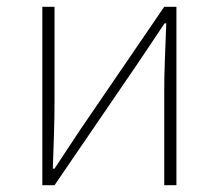

<svg xmlns="http://www.w3.org/2000/svg" viewBox="-20 -547 646 567"><path d="M141 -527H105V0H141L389 -363L466 -478H471Q469 -424 467 -373Q465 -322 465 -277V0H501V-527H465L217 -164Q200 -139 179 -106.5Q158 -74 141 -49H136Q138 -103 139.5 -153.5Q141 -204 141 -249Z"/></svg>

Font: Spoqa Han Sans Neo Thin
Style: Regular
Weight: 100
Designer: [Spoqa Han Sans Neo] Dong-huui Kim  Younghwa Kang  Yujin Lee  [Noto Sans] Ryoko NISHIZUKA  (kana & ideographs); Paul D. 
Foundry: Spoqa (http://www.spoqa-han-sans.com)
Version: Version 1.100;hotconv 1.0.109;makeotfexe 2.5.65596